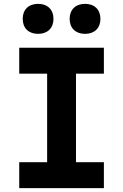

<svg xmlns="http://www.w3.org/2000/svg" viewBox="-20 -978 640 998"><path d="M422 -802C471 -802 502 -832 502 -880C502 -928 471 -958 422 -958C373 -958 342 -928 342 -880C342 -832 373 -802 422 -802ZM178 -802C227 -802 258 -832 258 -880C258 -928 227 -958 178 -958C129 -958 98 -928 98 -880C98 -832 129 -802 178 -802ZM80 0H520V-135H375V-595H520V-730H80V-595H225V-135H80Z"/></svg>

Font: JetBrains Mono ExtraBold
Style: Regular
Weight: 800
Monospace: yes
Designer: Philipp Nurullin, Konstantin Bulenkov
Foundry: JetBrains
Version: Version 2.305